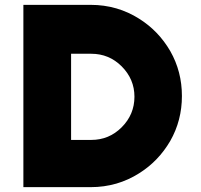

<svg xmlns="http://www.w3.org/2000/svg" viewBox="-20 -770 829 790"><path d="M76.2 0Q85.9 0 114.3 0Q174.8 0 353.5 0Q408.2 0 459 -14.6Q508.8 -29.3 551.8 -56.6Q631.8 -106.4 680.7 -190.4Q728.5 -274.4 728.5 -375Q728.5 -475.6 680.7 -559.6Q631.8 -643.6 551.8 -693.4Q508.8 -720.7 459 -735.4Q408.2 -750 353.5 -750Q261.7 -750 76.2 -750Q76.2 -703.1 76.2 -561.5Q76.2 -421.9 76.2 0ZM272.5 -548.8Q293 -548.8 355.5 -548.8Q428.7 -548.8 480.5 -497.1Q533.2 -444.3 533.2 -372.1Q533.2 -298.8 480.5 -246.1Q428.7 -194.3 355.5 -194.3Q327.1 -194.3 272.5 -194.3Q272.5 -283.2 272.5 -548.8Z"/></svg>

Font: Big John
Style: Regular
Weight: 400
Designer: Ion Lucin
Version: Version 1.000